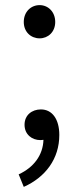

<svg xmlns="http://www.w3.org/2000/svg" viewBox="-20 -545 309 751"><path d="M135 -395C168 -395 196 -420 196 -459C196 -499 168 -525 135 -525C101 -525 73 -499 73 -459C73 -420 101 -395 135 -395ZM73 186C158 148 212 76 212 -17C212 -79 184 -117 140 -117C105 -117 76 -95 76 -57C76 -19 105 3 138 3L150 2C148 62 112 110 53 137Z"/></svg>

Font: ChiuKong Gothic CL Normal
Style: Regular
Weight: 350
Designer: Ryoko NISHIZUKA 西塚涼子 (kana, bopomofo & ideographs); Paul D. Hunt (Latin, Greek & Cyrillic); Sandoll Communications 산돌커뮤니
Foundry: Adobe
Version: Version 1.300